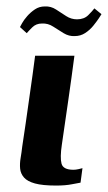

<svg xmlns="http://www.w3.org/2000/svg" viewBox="-20 -572 335 596"><path d="M211 -399Q202 -330 192 -261Q182 -192 172 -123Q166 -83 171 -64Q176 -45 208 -45Q215 -45 224 -47Q233 -49 236 -50L230 -5Q223 -4 203 0Q183 4 154 4Q112 4 88.5 -2.5Q65 -9 54.5 -21Q44 -33 42.5 -48.5Q41 -64 44 -81.5Q47 -99 49 -117Q54 -149 59.5 -187.5Q65 -226 70.5 -265Q76 -304 81 -339Q86 -374 89 -399Q119 -399 149.5 -399Q180 -399 211 -399ZM212 -460Q194 -459 177.5 -469Q161 -479 145 -489.5Q129 -500 110 -499Q92 -499 80 -487Q68 -475 63 -469L42 -488Q43 -490 48.5 -500Q54 -510 64.5 -522Q75 -534 88.5 -543Q102 -552 119 -552Q138 -553 154 -542.5Q170 -532 185.5 -522Q201 -512 219 -512Q241 -512 254 -525Q267 -538 273 -546L295 -528Q294 -526 287 -515.5Q280 -505 269.5 -492Q259 -479 244.5 -469.5Q230 -460 212 -460Z"/></svg>

Font: Genos SemiBold
Style: Italic
Weight: 600
Italic angle: -8°
Version: Version 1.010